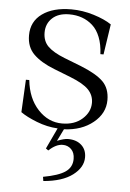

<svg xmlns="http://www.w3.org/2000/svg" viewBox="-54 -551 567 835"><g transform="rotate(5 230.0 -134.0)"><path d="M399.9 -460.9 379.9 -328.1H366.2Q364.3 -370.6 351.8 -402.1Q339.4 -433.6 318.6 -452.1Q297.9 -470.7 272.5 -479.7Q247.1 -488.8 216.8 -488.8Q169.4 -488.8 142.8 -464.1Q116.2 -439.5 116.2 -400.9Q116.2 -363.3 139.4 -340.3Q162.6 -317.4 211.9 -297.9L286.1 -269Q355.5 -241.2 384.8 -211.7Q414.1 -182.1 414.1 -131.8Q414.1 -73.7 364 -33Q314 7.8 236.8 11.2L210.9 64Q240.7 51.8 258.8 51.8Q294.9 51.8 316.9 71.5Q338.9 91.3 338.9 125Q338.9 168.9 294.2 202.6Q249.5 236.3 167 243.2L164.1 225.1Q231.4 212.9 260.7 192.6Q290 172.4 290 136.2Q290 108.9 274.9 94Q259.8 79.1 237.8 79.1Q208.5 79.1 176.8 108.9L166 101.1L209 9.8Q162.6 7.3 117.2 -10.5Q71.8 -28.3 45.9 -46.9L53.2 -189H67.9Q76.2 -109.4 121.1 -61.3Q166 -13.2 226.1 -13.2Q280.8 -13.2 314.5 -43.5Q348.1 -73.7 348.1 -113.8Q348.1 -147 325 -171.1Q301.8 -195.3 244.1 -217.8L171.9 -246.1Q113.3 -269 81.5 -300.3Q49.8 -331.5 49.8 -382.8Q49.8 -443.4 97.2 -477.3Q144.5 -511.2 224.1 -511.2Q272.9 -511.2 321.8 -496.1Q370.6 -481 399.9 -460.9Z"/></g></svg>

Font: Ortica Linear Light
Style: Regular
Weight: 300
Designer: Benedetta Bovani
Foundry: Collletttivo
Version: Version 2.000;Glyphs 3.1.2 (3151)